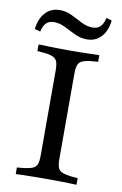

<svg xmlns="http://www.w3.org/2000/svg" viewBox="-84 -784 529 833"><g transform="rotate(10 180.0 -367.5)"><path d="M171 -2.4Q147.6 -2.4 124.2 -2Q100.8 -1.6 80.6 -1.2Q60.5 -0.8 46 0V-29L74.2 -31.5Q100.8 -34.7 114.9 -40.7Q129 -46.8 133.9 -60.1Q138.7 -73.4 138.7 -98.4V-472.6Q138.7 -497.6 133.9 -510.9Q129 -524.2 114.9 -530.6Q100.8 -537.1 74.2 -539.5L46 -541.9V-571Q60.5 -571 80.6 -570.2Q100.8 -569.4 124.2 -569Q147.6 -568.5 171 -568.5H179.8H188.7Q212.1 -568.5 235.5 -569Q258.9 -569.4 279 -570.2Q299.2 -571 313.7 -571V-541.9L285.5 -539.5Q258.9 -537.1 244.8 -530.6Q230.6 -524.2 225.8 -510.9Q221 -497.6 221 -472.6V-98.4Q221 -73.4 225.8 -60.1Q230.6 -46.8 244.8 -40.7Q258.9 -34.7 285.5 -31.5L313.7 -29V0Q299.2 -0.8 279 -1.2Q258.9 -1.6 235.5 -2Q212.1 -2.4 188.7 -2.4H179.8ZM248.4 -629Q219.4 -629 194 -641.5Q168.5 -654 144.4 -666.1Q120.2 -678.2 95.2 -678.2Q74.2 -678.2 61.7 -666.1Q49.2 -654 43.5 -627.4L18.5 -633.9Q23.4 -679.8 48 -706.9Q72.6 -733.9 111.3 -733.9Q140.3 -733.9 165.3 -721.4Q190.3 -708.9 214.5 -696.4Q238.7 -683.9 263.7 -683.9Q284.7 -683.9 297.6 -696.4Q310.5 -708.9 316.1 -735.5L340.3 -728.2Q335.5 -682.3 310.9 -655.6Q286.3 -629 248.4 -629Z"/></g></svg>

Font: Playfair 5pt SemiExpanded Light
Style: Regular
Weight: 400
Version: Version 2.203